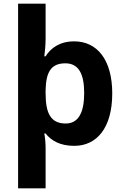

<svg xmlns="http://www.w3.org/2000/svg" viewBox="-20 -780 673 1040"><path d="M588 -274C588 -459 504 -556 382 -556C304 -556 255 -520 227 -475H220C223 -495 227 -537 227 -569V-760H78V240H227V19C227 -2 224 -37 220 -57H227C256 -20 303 10 382 10C505 10 588 -88 588 -274ZM436 -276C436 -169 404 -111 336 -111C253 -111 227 -169 227 -275V-291C229 -389 256 -437 334 -437C404 -437 436 -383 436 -276Z"/></svg>

Font: Noto Sans Malayalam
Style: Bold
Weight: 700
Designer: Jelle Bosma - Monotype Design Team
Foundry: Monotype Imaging Inc.
Version: Version 2.104